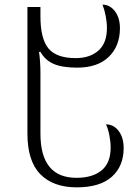

<svg xmlns="http://www.w3.org/2000/svg" viewBox="-20 -566 572 826"><path d="M98 9V-536H154V-496Q154 -399 188.5 -357.5Q223 -316 306 -316Q366 -316 403 -348Q440 -380 440 -446Q440 -471 434.5 -498.5Q429 -526 421 -546Q453 -546 474.5 -517.5Q496 -489 496 -445Q496 -368 448 -321.5Q400 -275 312 -275Q248 -275 211 -291Q174 -307 154 -343H148Q154 -298 154 -253V9Q154 199 309 199Q378 199 417 167Q456 135 456 69Q456 44 450.5 16Q445 -12 436 -31Q469 -31 490.5 -2.5Q512 26 512 71Q512 149 461 194.5Q410 240 310 240Q209 240 153.5 183.5Q98 127 98 9Z"/></svg>

Font: Noto Serif Georgian Light
Style: Regular
Weight: 300
Designer: Monotype Design team
Foundry: Monotype Imaging Inc.
Version: Version 1.000